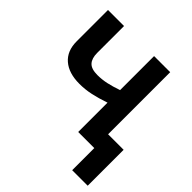

<svg xmlns="http://www.w3.org/2000/svg" viewBox="-237 -892 1277 1277"><g transform="rotate(45 402.0 -253.0)"><path d="M638.2 -713.9V-129.9H784.2V208H638.2V0H486.8V-275.9Q423.8 -254.4 371.6 -243.2Q319.3 -231.9 266.1 -231.9Q165.5 -231.9 109.4 -280.5Q53.2 -329.1 53.2 -418.9V-713.9H204.1V-461.9Q204.1 -410.2 228 -384Q252 -357.9 309.1 -357.9Q351.1 -357.9 393.1 -366.9Q435.1 -376 486.8 -394V-713.9Z"/></g></svg>

Font: Wonky
Style: Regular
Weight: 400
Designer: Monotype Design Team
Foundry: Monotype Imaging Inc.
Version: Version 3.000